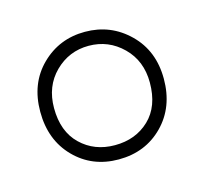

<svg xmlns="http://www.w3.org/2000/svg" viewBox="-52 -797 384 362"><g transform="rotate(-15 140.0 -616.5)"><path d="M46.9 -617.2Q46.9 -571.3 73.5 -545.7Q100.1 -520 140.1 -520Q180.7 -520 207.3 -545.4Q233.9 -570.8 233.9 -617.2Q233.9 -659.7 206.3 -686.8Q178.7 -713.9 140.1 -713.9Q101.6 -713.9 74.2 -686.8Q46.9 -659.7 46.9 -617.2ZM261.2 -617.2Q261.2 -562 226.8 -527.1Q192.4 -492.2 140.1 -492.2Q88.4 -492.2 54.2 -527.1Q20 -562 20 -617.2Q20 -672.4 54.9 -706.8Q89.8 -741.2 140.1 -741.2Q190.4 -741.2 225.8 -706.5Q261.2 -671.9 261.2 -617.2Z"/></g></svg>

Font: Kreadon Light
Style: Regular
Weight: 300
Designer: kohakuno
Foundry: StudioGnu
Version: Version 1.000;Glyphs 3.1.2 (3151)